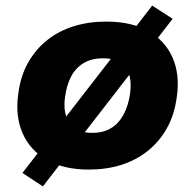

<svg xmlns="http://www.w3.org/2000/svg" viewBox="-20 -594 696 685"><path d="M297 11Q207 11 147 -23.5Q87 -58 60.5 -119Q34 -180 45 -258Q53 -322 80 -370Q107 -418 148.5 -451Q190 -484 243.5 -500.5Q297 -517 359 -517Q449 -517 509 -483Q569 -449 595.5 -389Q622 -329 611 -250Q603 -186 576 -137.5Q549 -89 507 -55.5Q465 -22 412 -5.5Q359 11 297 11ZM309 -120Q349 -120 376.5 -137Q404 -154 421 -185.5Q438 -217 444 -260Q452 -319 429.5 -352.5Q407 -386 347 -386Q308 -386 279.5 -369.5Q251 -353 234.5 -322.5Q218 -292 212 -248Q204 -189 228 -154.5Q252 -120 309 -120ZM133 71 60 23 523 -574 596 -527Z"/></svg>

Font: Nunito Sans 7pt Black
Style: Italic
Weight: 900
Italic angle: -9°
Version: Version 3.101;gftools[0.9.27]